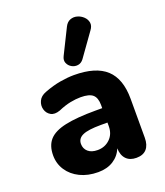

<svg xmlns="http://www.w3.org/2000/svg" viewBox="-144 -880 851 989"><g transform="rotate(-20 281.0 -385.5)"><path d="M345 -563Q332 -546 314 -543.5Q296 -541 280 -550Q264 -559 257 -575.5Q250 -592 260 -612L328 -749Q339 -771 357.5 -778Q376 -785 395.5 -779.5Q415 -774 429.5 -760Q444 -746 447 -727.5Q450 -709 435 -689ZM224 11Q168 11 125 -10Q82 -31 58 -67.5Q34 -104 34 -149Q34 -203 62 -234Q90 -265 152.5 -278.5Q215 -292 318 -292H355V-309Q355 -349 335.5 -366Q316 -383 269 -383Q243 -383 212.5 -377Q182 -371 145 -355Q114 -344 94 -355.5Q74 -367 67.5 -390Q61 -413 71.5 -436Q82 -459 112 -470Q159 -488 200.5 -495Q242 -502 276 -502Q395 -502 452 -449.5Q509 -397 509 -287V-74Q509 -34 490 -12.5Q471 9 434 9Q398 9 378 -12Q358 -33 357 -71Q342 -33 307.5 -11Q273 11 224 11ZM355 -213H318Q249 -213 219 -199.5Q189 -186 189 -156Q189 -130 207.5 -113.5Q226 -97 260 -97Q300 -97 327.5 -123.5Q355 -150 355 -193Z"/></g></svg>

Font: Chiron GoRound TC EB
Style: Regular
Weight: 700
Designer: Ryoko NISHIZUKA 西塚涼子 (kana, bopomofo & ideographs); Paul D. Hunt (Latin, Greek & Cyrillic); Sandoll Communications 산돌커뮤니
Foundry: Adobe
Version: Version 1.000;hotconv 1.1.1;makeotfexe 2.6.0